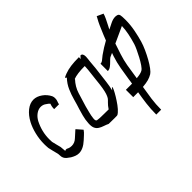

<svg xmlns="http://www.w3.org/2000/svg" viewBox="-165 -951 1497 1497"><g transform="rotate(-45 583.5 -203.0)"><path d="M175 20Q158 20 141.5 14Q125 8 108 -2Q89 -15 79.5 -23Q70 -31 64 -42Q57 -53 56.5 -72Q56 -91 54 -97Q50 -115 44 -136Q38 -157 34 -179Q33 -193 32.5 -203Q32 -213 32 -223Q32 -275 44.5 -327Q57 -379 78 -419Q105 -470 142 -499Q179 -528 218 -528Q254 -528 289 -503Q322 -480 341 -442Q344 -435 345 -428.5Q346 -422 346 -416Q346 -398 340 -384Q334 -370 334 -361H280Q280 -378 283 -391.5Q286 -405 289 -412Q285 -417 278 -422.5Q271 -428 257 -437Q250 -442 239.5 -445Q229 -448 218 -448Q192 -448 167 -430Q142 -412 126 -382Q87 -305 87 -223Q87 -216 87.5 -208Q88 -200 88 -192Q90 -180 95.5 -161Q101 -142 107 -116L111 -69Q114 -72 122 -73.5Q130 -75 143 -67Q155 -61 175 -61Q208 -61 234 -86Q257 -107 269 -117.5Q281 -128 285 -132H288L329 -85Q316 -66 300 -52.5Q284 -39 271 -26Q221 20 175 20Z M566 22Q546 22 523 21.5Q500 21 499 21Q483 13 461.5 6Q440 -1 424 -11Q406 -22 397.5 -41Q389 -60 391 -93Q393 -131 403 -168Q413 -205 418 -221Q431 -260 442.5 -303Q454 -346 472.5 -388Q491 -430 524 -465Q511 -471 514.5 -475Q518 -479 544 -489Q576 -501 613.5 -506Q651 -511 701 -511H703L702 -491L721 -512H722Q745 -512 745 -475Q745 -462 743 -450.5Q741 -439 740 -425Q738 -391 734 -357.5Q730 -324 726 -292Q723 -268 718 -225.5Q713 -183 703 -144Q720 -166 722 -162Q724 -158 714.5 -138Q705 -118 688 -90Q671 -62 651 -34.5Q631 -7 611 10Q598 21 591.5 21.5Q585 22 566 22ZM573 -59H579Q596 -85 612.5 -100.5Q629 -116 636 -126Q644 -139 650.5 -158.5Q657 -178 662.5 -210.5Q668 -243 673 -295Q676 -328 680.5 -361Q685 -394 686 -425V-430Q602 -430 558 -413L560 -412H561Q520 -368 503.5 -315Q487 -262 469 -202Q464 -181 456 -151.5Q448 -122 445 -93Q444 -80 445.5 -74.5Q447 -69 453 -64Q455 -64 468 -62Q481 -60 505 -60Q506 -60 529.5 -59.5Q553 -59 573 -59Z M813 232Q813 171 820 116Q827 61 836 9H782V-72H850Q852 -83 853.5 -93Q855 -103 856 -113Q864 -166 873.5 -220Q883 -274 899 -323Q904 -339 909 -352L876 -337Q865 -329 850.5 -314Q836 -299 820 -287Q804 -275 788 -275H786V-356H788Q802 -356 817 -369.5Q832 -383 845 -392Q870 -410 895 -425.5Q920 -441 944 -454Q952 -476 961 -497Q970 -518 978 -537Q995 -578 1005.5 -598.5Q1016 -619 1021 -627Q1026 -635 1026 -638H1029L1077 -616H1079Q1075 -599 1063 -574Q1051 -549 1040 -528Q1029 -507 1027 -503Q1026 -499 1023 -495Q1043 -505 1072 -519.5Q1101 -534 1126 -534Q1134 -534 1146 -531Q1159 -527 1162.5 -513Q1166 -499 1166 -461Q1166 -406 1155.5 -351.5Q1145 -297 1132 -253Q1123 -222 1106.5 -185.5Q1090 -149 1071 -115Q1052 -81 1033.5 -56.5Q1015 -32 1002 -24Q981 -11 955.5 -4Q930 3 892 6Q882 63 874.5 118Q867 173 867 232ZM906 -76Q953 -80 973 -92Q986 -100 1002 -123.5Q1018 -147 1034 -177Q1050 -207 1062.5 -234Q1075 -261 1080 -277Q1094 -323 1102.5 -365.5Q1111 -408 1112 -446L979 -385Q972 -363 964.5 -341.5Q957 -320 950 -298Q934 -249 925.5 -200.5Q917 -152 910 -102Q909 -95 908 -89Q907 -83 906 -76Z"/></g></svg>

Font: Syne Tactile
Style: Regular
Weight: 400
Designer: Lucas Descroix
Foundry: Bonjour Monde
Version: Version 2.100; ttfautohint (v1.8.3)